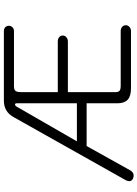

<svg xmlns="http://www.w3.org/2000/svg" viewBox="128 -856 743 1040"><g transform="rotate(-90 500.0 -336.5)"><path d="M474.6 -687.5Q444.3 -687.5 422.9 -674.8Q398.4 -661.1 381.8 -628.9L43 -26.4Q29.3 2.9 54.7 12.7Q81.1 22.5 96.7 -2.9L228.5 -239.3H460V-72.3Q460 -35.2 479.5 -16.6Q499 1 542 1H850.6Q865.2 1 874 -7.8Q882.8 -15.6 882.8 -27.3Q882.8 -39.1 874 -46.9Q865.2 -54.7 850.6 -54.7H555.7Q536.1 -54.7 528.3 -60.5Q520.5 -66.4 520.5 -83V-340.8H793.9Q809.6 -340.8 818.4 -349.6Q827.1 -357.4 827.1 -368.2Q827.1 -379.9 818.4 -387.7Q809.6 -395.5 793.9 -395.5H520.5V-594.7Q520.5 -616.2 527.3 -625Q534.2 -632.8 552.7 -632.8H850.6Q864.3 -632.8 872.1 -641.6Q879.9 -649.4 879.9 -660.2Q879.9 -671.9 872.1 -679.7Q864.3 -687.5 850.6 -687.5ZM438.5 -612.3Q445.3 -627 453.1 -627Q460.9 -627.9 460 -614.3V-292H253.9Z"/></g></svg>

Font: GulimChe
Style: Regular
Weight: 400
Monospace: yes
Version: Version 2.21